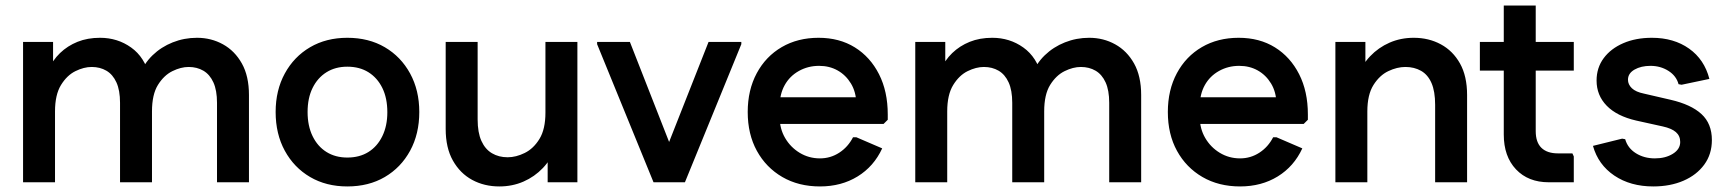

<svg xmlns="http://www.w3.org/2000/svg" viewBox="-20 -656 6212 691"><path d="M63 0V-505H171V-382L152 -401Q169 -439 196 -465Q223 -491 259 -505.5Q295 -520 340 -520Q403 -520 452 -485Q501 -450 518 -382L481 -384Q498 -427 529 -457Q560 -487 601.5 -503.5Q643 -520 689 -520Q740 -520 782.5 -496.5Q825 -473 850.5 -427.5Q876 -382 876 -314V0H761V-286Q761 -331 748 -359.5Q735 -388 712 -401.5Q689 -415 659 -415Q631 -415 600.5 -400Q570 -385 548.5 -350.5Q527 -316 527 -255V0H412V-286Q412 -331 399 -359.5Q386 -388 363 -401.5Q340 -415 310 -415Q282 -415 251.5 -400Q221 -385 199.5 -350Q178 -315 178 -255V0Z M1230 15Q1154 15 1096 -19Q1038 -53 1005 -113.5Q972 -174 972 -253Q972 -331 1005 -391.5Q1038 -452 1096 -486Q1154 -520 1230 -520Q1307 -520 1365 -486Q1423 -452 1456 -391.5Q1489 -331 1489 -253Q1489 -174 1456 -113.5Q1423 -53 1365 -19Q1307 15 1230 15ZM1230 -89Q1274 -89 1306 -109Q1338 -129 1356 -166Q1374 -203 1374 -252Q1374 -303 1356 -339.5Q1338 -376 1306 -396Q1274 -416 1230 -416Q1187 -416 1155 -396Q1123 -376 1105 -339.5Q1087 -303 1087 -253Q1087 -203 1105 -166Q1123 -129 1155 -109Q1187 -89 1230 -89Z M2058 -505V0H1951V-129L1980 -127Q1964 -83 1934 -51.5Q1904 -20 1864 -2.5Q1824 15 1777 15Q1723 15 1679.5 -8.5Q1636 -32 1610 -78Q1584 -124 1584 -192V-505H1699V-226Q1699 -179 1712.5 -149Q1726 -119 1750.5 -104.5Q1775 -90 1807 -90Q1837 -90 1868.5 -105.5Q1900 -121 1921.5 -156Q1943 -191 1943 -251V-505Z M2340 0 2351 -51 2530 -505H2648V-497L2445 0ZM2332 0 2129 -497V-505H2247L2425 -51L2436 0Z M2931 15Q2854 15 2795.5 -19Q2737 -53 2704 -113Q2671 -173 2671 -253Q2671 -332 2703.5 -392.5Q2736 -453 2793.5 -486.5Q2851 -520 2926 -520Q3001 -520 3056.5 -485.5Q3112 -451 3143.5 -389Q3175 -327 3175 -244V-225L3160 -210H2725V-306H3123L3062 -283Q3061 -325 3042.5 -355.5Q3024 -386 2994.5 -402.5Q2965 -419 2928 -419Q2888 -419 2855 -400.5Q2822 -382 2804 -349.5Q2786 -317 2786 -274V-234Q2786 -193 2805.5 -159.5Q2825 -126 2858 -106Q2891 -86 2931 -86Q2969 -86 3000.5 -106.5Q3032 -127 3050 -162H3062L3155 -122Q3125 -57 3066.5 -21Q3008 15 2931 15Z M3274 0V-505H3382V-382L3363 -401Q3380 -439 3407 -465Q3434 -491 3470 -505.5Q3506 -520 3551 -520Q3614 -520 3663 -485Q3712 -450 3729 -382L3692 -384Q3709 -427 3740 -457Q3771 -487 3812.5 -503.5Q3854 -520 3900 -520Q3951 -520 3993.5 -496.5Q4036 -473 4061.5 -427.5Q4087 -382 4087 -314V0H3972V-286Q3972 -331 3959 -359.5Q3946 -388 3923 -401.5Q3900 -415 3870 -415Q3842 -415 3811.5 -400Q3781 -385 3759.5 -350.5Q3738 -316 3738 -255V0H3623V-286Q3623 -331 3610 -359.5Q3597 -388 3574 -401.5Q3551 -415 3521 -415Q3493 -415 3462.5 -400Q3432 -385 3410.5 -350Q3389 -315 3389 -255V0Z M4443 15Q4366 15 4307.5 -19Q4249 -53 4216 -113Q4183 -173 4183 -253Q4183 -332 4215.5 -392.5Q4248 -453 4305.5 -486.5Q4363 -520 4438 -520Q4513 -520 4568.5 -485.5Q4624 -451 4655.5 -389Q4687 -327 4687 -244V-225L4672 -210H4237V-306H4635L4574 -283Q4573 -325 4554.5 -355.5Q4536 -386 4506.5 -402.5Q4477 -419 4440 -419Q4400 -419 4367 -400.5Q4334 -382 4316 -349.5Q4298 -317 4298 -274V-234Q4298 -193 4317.5 -159.5Q4337 -126 4370 -106Q4403 -86 4443 -86Q4481 -86 4512.5 -106.5Q4544 -127 4562 -162H4574L4667 -122Q4637 -57 4578.5 -21Q4520 15 4443 15Z M4786 0V-505H4894V-376L4865 -378Q4881 -422 4911 -453.5Q4941 -485 4981 -502.5Q5021 -520 5068 -520Q5122 -520 5165.5 -496.5Q5209 -473 5234.5 -427.5Q5260 -382 5260 -314V0H5145V-279Q5145 -327 5132 -357Q5119 -387 5094.5 -401Q5070 -415 5038 -415Q5008 -415 4976.5 -400Q4945 -385 4923 -350Q4901 -315 4901 -255V0Z M5554 0Q5480 0 5436 -46.5Q5392 -93 5392 -172V-636H5507V-184Q5507 -144 5527.5 -124Q5548 -104 5587 -104H5639L5644 -93V0ZM5306 -402V-505H5644V-402Z M5930 15Q5848 15 5790 -24Q5732 -63 5713 -131L5818 -157L5829 -155Q5838 -123 5867.5 -104.5Q5897 -86 5936 -86Q5974 -86 6000.5 -102.5Q6027 -119 6027 -145Q6027 -167 6011.5 -180.5Q5996 -194 5964 -201L5869 -222Q5799 -238 5762.5 -275.5Q5726 -313 5726 -366Q5726 -412 5751.5 -446.5Q5777 -481 5822 -500.5Q5867 -520 5925 -520Q6004 -520 6059 -481Q6114 -442 6132 -372L6032 -351L6021 -353Q6013 -383 5984.5 -401Q5956 -419 5920 -419Q5886 -419 5862.5 -405.5Q5839 -392 5839 -369Q5839 -352 5853 -338.5Q5867 -325 5897 -319L5992 -297Q6066 -280 6103.5 -245.5Q6141 -211 6141 -152Q6141 -101 6113.5 -63.5Q6086 -26 6038.5 -5.5Q5991 15 5930 15Z"/></svg>

Font: Fustat
Style: Bold
Weight: 700
Designer: Mohamed Gaber, Khaled Hosny, Laura Garcia Mut
Foundry: Kief Type Foundry, Alif Type Foundry, Hard Type Foundry
Version: Version 1.007